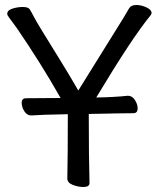

<svg xmlns="http://www.w3.org/2000/svg" viewBox="-20 -735 640 770"><path d="M314 15Q294 15 272 6.5Q250 -2 250 -19Q252 -108 252 -277Q142 -275 105 -272Q88 -272 77.5 -289Q67 -306 67 -322Q67 -341 84 -341L223 -342Q143 -483 47 -623Q26 -652 17.5 -663Q9 -674 9 -679Q9 -694 30 -700.5Q51 -707 71 -707Q93 -707 99 -698Q107 -685 116 -667.5Q125 -650 149.5 -610Q174 -570 216.5 -501.5Q259 -433 294 -372Q378 -508 431.5 -593Q485 -678 498 -702Q506 -715 527 -715Q546 -715 567 -705.5Q588 -696 588 -682L585 -675Q510 -584 366 -344Q436 -345 493 -351Q510 -351 521 -334Q532 -317 532 -301Q532 -281 515 -281Q477 -281 336 -278Q336 -107 339 -1Q339 15 314 15Z"/></svg>

Font: LXGW WenKai Lite
Style: Bold
Weight: 700
Designer: LXGW / Fontworks Inc.
Foundry: LXGW / Fontworks Inc.
Version: Version 1.330;April 28, 2024